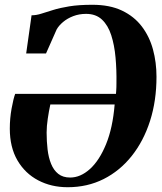

<svg xmlns="http://www.w3.org/2000/svg" viewBox="-20 -772 679 803"><path d="M89.5 -548.5 112 -708Q131.5 -708 152.8 -714.8Q174 -721.5 202 -730.2Q230 -739 269.8 -745.5Q309.5 -752 366.5 -752Q439 -752 490 -727.8Q541 -703.5 573 -661.5Q605 -619.5 619.8 -565.2Q634.5 -511 634.5 -451Q634.5 -350.5 607.5 -266.2Q580.5 -182 531 -119.8Q481.5 -57.5 413.5 -23.2Q345.5 11 263 11Q194.5 11 139.8 -17.8Q85 -46.5 53 -101.2Q21 -156 21 -234Q21 -277 28.5 -318.2Q36 -359.5 43.5 -379.5H465Q465.5 -384.5 466 -392Q466.5 -399.5 466.8 -407.8Q467 -416 467 -423.5Q468 -479.5 463.2 -531.5Q458.5 -583.5 445.2 -624.8Q432 -666 406.5 -690Q381 -714 340 -714Q311 -714 286.2 -704.5Q261.5 -695 243.8 -680Q226 -665 217 -649L172.5 -548.5ZM459.5 -335H190.5Q184.5 -308 179.8 -276Q175 -244 175 -217.5Q175 -180.5 179 -146.8Q183 -113 193.8 -86.5Q204.5 -60 223.8 -44.8Q243 -29.5 273.5 -29.5Q316.5 -29.5 356 -65Q395.5 -100.5 423.5 -168.8Q451.5 -237 459.5 -335Z"/></svg>

Font: Merriweather 96pt ExtraBold
Style: Italic
Weight: 800
Italic angle: -7.8°
Version: Version 2.101